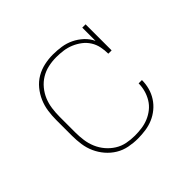

<svg xmlns="http://www.w3.org/2000/svg" viewBox="-130 -690 860 860"><g transform="rotate(-45 300.0 -260.0)"><path d="M298 8Q270 8 242 2.5Q214 -3 190 -17.5Q166 -32 147.5 -53.5Q129 -75 117.5 -100.5Q106 -126 102 -154Q98 -182 98 -210V-310Q98 -338 102 -365.5Q106 -393 117 -418.5Q128 -444 146 -466Q164 -488 188 -502Q212 -516 239.5 -522Q267 -528 294 -528Q321 -528 347.5 -524Q374 -520 398 -508.5Q422 -497 442 -478.5Q462 -460 473 -436V-520H494V-355H473Q473 -377 468.5 -399Q464 -421 452 -440Q440 -459 422 -472.5Q404 -486 383.5 -494.5Q363 -503 341 -506Q319 -509 297 -509Q271 -509 246 -503.5Q221 -498 199.5 -485Q178 -472 161.5 -452Q145 -432 135.5 -409Q126 -386 122.5 -360.5Q119 -335 119 -310V-210Q119 -185 122.5 -159.5Q126 -134 136 -110.5Q146 -87 162.5 -67.5Q179 -48 200.5 -34.5Q222 -21 247 -16Q272 -11 298 -11Q320 -11 342 -14Q364 -17 384.5 -25.5Q405 -34 422.5 -48Q440 -62 451.5 -81Q463 -100 469 -121.5Q475 -143 475 -165H496Q496 -140 489.5 -116Q483 -92 469.5 -71Q456 -50 436.5 -34Q417 -18 394.5 -8.5Q372 1 347 4.5Q322 8 298 8Z"/></g></svg>

Font: Iosevka HT Thin Extended
Style: Regular
Weight: 100
Width: 7
Monospace: yes
Designer: Belleve Invis
Foundry: Belleve Invis
Version: Version 32.3.0; ttfautohint (v1.8.4)